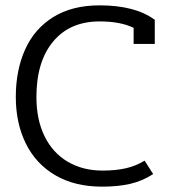

<svg xmlns="http://www.w3.org/2000/svg" viewBox="-20 -682 637 717"><path d="M39 -320Q39 -419 73.5 -496.5Q108 -574 178.5 -618Q249 -662 352 -662Q485 -662 558 -608V-518H479V-578Q430 -602 352 -602Q241 -602 178.5 -527Q116 -452 116 -320Q116 -235 146.5 -173Q177 -111 233 -78Q289 -45 363 -45Q412 -45 449.5 -53.5Q487 -62 520 -82L552 -32Q512 -6 466.5 4.5Q421 15 361 15Q259 15 186.5 -27.5Q114 -70 76.5 -146Q39 -222 39 -320Z"/></svg>

Font: Pridi Light
Style: Regular
Weight: 300
Designer: Katatrad Team
Foundry: CadsonDemak
Version: Version 1.003